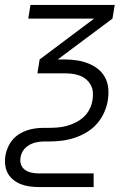

<svg xmlns="http://www.w3.org/2000/svg" viewBox="-27 -540 547 775"><path d="M130 215Q111 215 92.5 212.5Q74 210 57.5 203.5Q41 197 27 186Q13 175 4.5 159.5Q-4 144 -6 125Q-8 106 -5 87Q-2 70 5.5 53.5Q13 37 24.5 23.5Q36 10 51.5 0.5Q67 -9 84 -14.5Q101 -20 118 -22Q135 -24 152 -24H170Q189 -24 207 -25.5Q225 -27 243 -32Q261 -37 279 -46Q297 -55 311 -68Q325 -81 334 -98.5Q343 -116 346 -134Q349 -150 348 -166Q347 -182 340 -195.5Q333 -209 321.5 -219Q310 -229 295.5 -234.5Q281 -240 265.5 -242Q250 -244 234 -244H124L133 -300L353 -465H87L96 -520H436L427 -465L206 -300H234Q258 -300 282 -296.5Q306 -293 328 -284.5Q350 -276 368 -262Q386 -248 397 -227.5Q408 -207 410 -183Q412 -159 408 -134Q404 -109 392.5 -84Q381 -59 363 -39Q345 -19 321 -5Q297 9 272 17Q247 25 221.5 28Q196 31 171 31H152Q137 31 121.5 34Q106 37 91.5 45Q77 53 67.5 66.5Q58 80 56 96Q53 111 58 124.5Q63 138 74.5 146Q86 154 100.5 157Q115 160 130 160H351V215Z"/></svg>

Font: Iosevka Curly Light
Style: Italic
Weight: 300
Italic angle: -9°
Monospace: yes
Designer: Belleve Invis
Foundry: Belleve Invis
Version: Version 22.1.2; ttfautohint (v1.8.4)